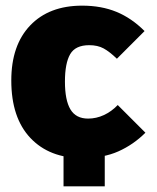

<svg xmlns="http://www.w3.org/2000/svg" viewBox="-20 -540 555 680"><path d="M495 -70Q453 -28 399.5 -4Q346 20 271 20Q155 20 87.5 -51.5Q20 -123 20 -255Q20 -380 87 -450Q154 -520 271 -520Q339 -520 392.5 -498Q446 -476 492 -430L394 -332Q368 -357 347 -368.5Q326 -380 296 -380Q247 -380 228.5 -348Q210 -316 210 -251Q210 -185 229.5 -152.5Q249 -120 292 -120Q321 -120 348 -132.5Q375 -145 397 -168ZM351 0V120H205V0Z"/></svg>

Font: Moderustic ExtraBold
Style: Regular
Weight: 800
Designer: Tural Alisoy
Foundry: TAFT Foundry
Version: Version 2.120